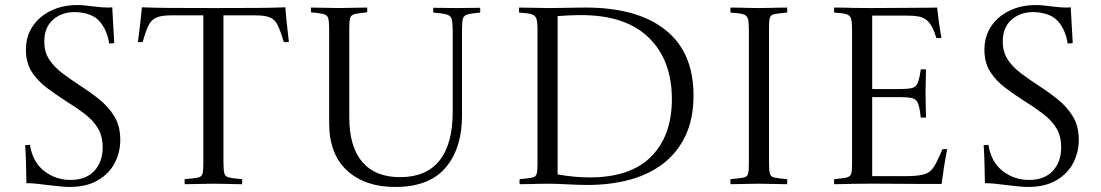

<svg xmlns="http://www.w3.org/2000/svg" viewBox="-20 -731 4377 763"><path d="M85 -3Q84 -35 83.5 -73.5Q83 -112 80 -154Q85 -155 89.5 -155Q94 -155 99 -155Q110 -87 155.5 -51.5Q201 -16 260 -16Q322 -16 355 -52Q388 -88 388 -145Q388 -190 369 -221.5Q350 -253 316.5 -278.5Q283 -304 241 -330Q202 -355 165.5 -382.5Q129 -410 106 -446Q83 -482 83 -533Q83 -586 109.5 -626Q136 -666 182.5 -688.5Q229 -711 288 -711Q306 -711 320.5 -709Q335 -707 354 -705Q373 -703 385 -702Q397 -701 407 -701Q409 -701 414 -701Q419 -701 426 -702L434 -560Q428 -559 423.5 -558.5Q419 -558 414 -558Q409 -590 396.5 -615Q384 -640 368 -654Q351 -669 326 -676Q301 -683 277 -683Q225 -683 190.5 -652.5Q156 -622 156 -566Q156 -525 175 -495.5Q194 -466 226 -441.5Q258 -417 298 -391Q337 -366 374 -336.5Q411 -307 434.5 -268.5Q458 -230 458 -175Q458 -126 436 -83.5Q414 -41 369 -14.5Q324 12 255 12Q240 12 221.5 10Q203 8 167 4Q137 0 119.5 -1.5Q102 -3 85 -3Z M714 1Q713 -9 714 -19Q750 -22 765.5 -25Q781 -28 784.5 -39.5Q788 -51 788 -77V-670H661Q621 -670 601 -661Q581 -652 570 -629.5Q559 -607 547 -564Q538 -563 528 -564Q533 -599 537 -635.5Q541 -672 544 -702Q591 -700 657 -699.5Q723 -699 829 -699Q937 -699 1002 -699.5Q1067 -700 1114 -702Q1116 -673 1120 -636Q1124 -599 1128 -564Q1117 -563 1108 -564Q1095 -607 1084 -630Q1073 -653 1053.5 -661.5Q1034 -670 994 -670H868V-86Q868 -56 871.5 -42.5Q875 -29 890.5 -25.5Q906 -22 942 -19Q943 -9 942 1Q927 1 905.5 0.5Q884 0 863 -0.5Q842 -1 828 -1Q807 -1 772 0Q737 1 714 1Z M1216 -701Q1238 -701 1272 -700Q1306 -699 1327 -699Q1348 -699 1382.5 -700Q1417 -701 1439 -701Q1440 -692 1439 -682Q1406 -679 1391 -675.5Q1376 -672 1372 -661Q1368 -650 1368 -624V-265Q1368 -148 1419.5 -87.5Q1471 -27 1570 -27Q1674 -27 1726.5 -93Q1779 -159 1779 -286V-607Q1779 -641 1775 -655Q1771 -669 1755 -673.5Q1739 -678 1702 -681Q1701 -691 1702 -700Q1722 -700 1750.5 -699.5Q1779 -699 1796 -699Q1814 -699 1841 -699.5Q1868 -700 1888 -700Q1889 -691 1888 -681Q1854 -678 1839 -674Q1824 -670 1820 -658Q1816 -646 1816 -616V-271Q1816 -142 1751 -65Q1686 12 1550 12Q1431 12 1359.5 -53Q1288 -118 1288 -243V-615Q1288 -645 1284.5 -658Q1281 -671 1266 -675Q1251 -679 1216 -682Q1215 -691 1216 -701Z M2162 -699Q2181 -699 2207.5 -699.5Q2234 -700 2261 -700.5Q2288 -701 2306 -701Q2513 -701 2624.5 -612Q2736 -523 2736 -352Q2736 -259 2704 -191.5Q2672 -124 2615 -80.5Q2558 -37 2481.5 -16.5Q2405 4 2316 4Q2278 4 2233.5 1.5Q2189 -1 2159 -1Q2146 -1 2124.5 -0.5Q2103 0 2081.5 0.5Q2060 1 2045 1Q2044 -9 2045 -19Q2079 -22 2094 -25Q2109 -28 2112.5 -39.5Q2116 -51 2116 -77V-614Q2116 -644 2111.5 -657Q2107 -670 2092 -674.5Q2077 -679 2043 -681Q2042 -691 2043 -701Q2068 -701 2101 -700Q2134 -699 2162 -699ZM2196 -667V-38Q2228 -32 2260.5 -29Q2293 -26 2323 -26Q2486 -26 2568 -109Q2650 -192 2650 -337Q2650 -492 2558 -581.5Q2466 -671 2290 -671Q2263 -671 2235.5 -669.5Q2208 -668 2196 -667Z M3036 -623V-86Q3036 -56 3039 -42.5Q3042 -29 3057 -25.5Q3072 -22 3108 -19Q3109 -9 3108 1Q3086 1 3051 0Q3016 -1 2996 -1Q2974 -1 2940 0Q2906 1 2883 1Q2882 -9 2883 -19Q2918 -22 2933.5 -25Q2949 -28 2952.5 -39.5Q2956 -51 2956 -77V-614Q2956 -644 2952 -657Q2948 -670 2933 -674.5Q2918 -679 2883 -681Q2882 -691 2883 -701Q2898 -701 2919.5 -700.5Q2941 -700 2962 -699.5Q2983 -699 2997 -699Q3011 -699 3031.5 -699.5Q3052 -700 3073 -700.5Q3094 -701 3108 -701Q3109 -691 3108 -681Q3073 -678 3058 -675Q3043 -672 3039.5 -661Q3036 -650 3036 -623Z M3295 1Q3294 -9 3295 -19Q3329 -22 3344 -25.5Q3359 -29 3362.5 -40Q3366 -51 3366 -77V-614Q3366 -644 3362 -657Q3358 -670 3343.5 -674.5Q3329 -679 3295 -681Q3294 -691 3295 -701Q3320 -701 3337.5 -700.5Q3355 -700 3378.5 -699.5Q3402 -699 3443 -699Q3486 -699 3530 -699.5Q3574 -700 3612 -700Q3650 -700 3675 -700.5Q3700 -701 3704 -701Q3710 -644 3721 -580Q3710 -579 3701 -580Q3693 -607 3684 -623.5Q3675 -640 3665 -649Q3652 -661 3632.5 -665Q3613 -669 3584 -669H3446V-377H3551Q3586 -377 3603 -381Q3620 -385 3627 -401.5Q3634 -418 3639 -455Q3650 -456 3660 -455Q3660 -448 3659 -420.5Q3658 -393 3658 -359Q3658 -328 3659 -300.5Q3660 -273 3660 -264Q3651 -263 3639 -264Q3635 -304 3628 -320.5Q3621 -337 3605 -341Q3589 -345 3557 -345H3446V-31H3579Q3615 -31 3640.5 -35.5Q3666 -40 3680 -54Q3690 -64 3701.5 -86Q3713 -108 3725 -138Q3734 -139 3744 -138Q3736 -98 3730.5 -61Q3725 -24 3722 0Q3689 0 3646 0Q3603 0 3559 -0.5Q3515 -1 3479 -1Q3443 -1 3424 -1Q3390 -1 3368.5 -0.5Q3347 0 3331 0.5Q3315 1 3295 1Z M3894 -3Q3893 -35 3892.5 -73.5Q3892 -112 3889 -154Q3894 -155 3898.5 -155Q3903 -155 3908 -155Q3919 -87 3964.5 -51.5Q4010 -16 4069 -16Q4131 -16 4164 -52Q4197 -88 4197 -145Q4197 -190 4178 -221.5Q4159 -253 4125.5 -278.5Q4092 -304 4050 -330Q4011 -355 3974.5 -382.5Q3938 -410 3915 -446Q3892 -482 3892 -533Q3892 -586 3918.5 -626Q3945 -666 3991.5 -688.5Q4038 -711 4097 -711Q4115 -711 4129.5 -709Q4144 -707 4163 -705Q4182 -703 4194 -702Q4206 -701 4216 -701Q4218 -701 4223 -701Q4228 -701 4235 -702L4243 -560Q4237 -559 4232.5 -558.5Q4228 -558 4223 -558Q4218 -590 4205.5 -615Q4193 -640 4177 -654Q4160 -669 4135 -676Q4110 -683 4086 -683Q4034 -683 3999.5 -652.5Q3965 -622 3965 -566Q3965 -525 3984 -495.5Q4003 -466 4035 -441.5Q4067 -417 4107 -391Q4146 -366 4183 -336.5Q4220 -307 4243.5 -268.5Q4267 -230 4267 -175Q4267 -126 4245 -83.5Q4223 -41 4178 -14.5Q4133 12 4064 12Q4049 12 4030.5 10Q4012 8 3976 4Q3946 0 3928.5 -1.5Q3911 -3 3894 -3Z"/></svg>

Font: Castoro Titling
Style: Regular
Weight: 400
Version: Version 2.04